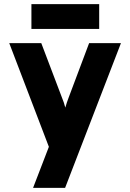

<svg xmlns="http://www.w3.org/2000/svg" viewBox="-20 -721 634 935"><path d="M141 194 218 -6 25 -511H181L282 -245Q286 -236 290.5 -222.5Q295 -209 298 -197Q301 -209 305.8 -222.2Q310.5 -235.5 314 -245L414 -511H569L297 194ZM133 -580V-701H463V-580Z"/></svg>

Font: Overpass Black
Style: Regular
Weight: 900
Designer: Delve Withrington, Dave Bailey, Thomas Jockin
Foundry: Delve Fonts LLC
Version: Version 4.000; ttfautohint (v1.8.3)